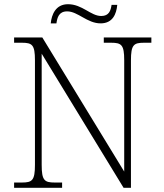

<svg xmlns="http://www.w3.org/2000/svg" viewBox="-20 -892 778 912"><path d="M458 -781C515 -781 533 -825 537 -869H510C506 -842 498 -816 461 -816C411 -816 371 -872 303 -872C244 -872 225 -822 221 -781H248C252 -808 259 -838 299 -838C350 -838 394 -781 458 -781ZM47 0H275V-25H240C191 -25 178 -35 178 -109V-637L567 0H602V-605C602 -679 615 -689 664 -689H699V-714H473V-689H508C557 -689 570 -679 570 -606V-77L181 -714H47V-689H84C133 -689 146 -679 146 -606V-109C146 -35 133 -25 84 -25H47Z"/></svg>

Font: Noto Serif Telugu ExtraLight
Style: Regular
Weight: 200
Designer: Jelle Bosma - Monotype Design Team
Foundry: Monotype Imaging Inc.
Version: Version 2.005